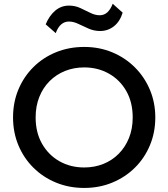

<svg xmlns="http://www.w3.org/2000/svg" viewBox="-20 -958 872 994"><path d="M416 15Q337 15 269.8 -12.8Q202.5 -40.5 152.8 -90Q103 -139.5 75.2 -206Q47.5 -272.5 47.5 -350Q47.5 -428 75.2 -494.5Q103 -561 152.8 -610.5Q202.5 -660 269.8 -687.5Q337 -715 416 -715Q494.5 -715 561.5 -687Q628.5 -659 678.5 -609Q728.5 -559 756.2 -492.8Q784 -426.5 784 -350Q784 -272.5 756.2 -206Q728.5 -139.5 678.5 -90Q628.5 -40.5 561.5 -12.8Q494.5 15 416 15ZM416 -91Q469 -91 514.8 -109.2Q560.5 -127.5 594.5 -161.8Q628.5 -196 647.8 -243.8Q667 -291.5 667 -350Q667 -428.5 633.8 -486.8Q600.5 -545 543.5 -577Q486.5 -609 416 -609Q363 -609 317.2 -590.8Q271.5 -572.5 237.2 -538.5Q203 -504.5 183.8 -456.8Q164.5 -409 164.5 -350Q164.5 -271.5 198 -213.2Q231.5 -155 288.2 -123Q345 -91 416 -91ZM268.5 -786.5 216.5 -832Q235.5 -877.5 266.2 -903.2Q297 -929 337 -929Q368.5 -929 395.5 -916.5Q422.5 -904 447.5 -891.5Q472.5 -879 496.5 -879Q519 -879 535.8 -894.2Q552.5 -909.5 563.5 -938.5L615 -892.5Q601 -846.5 569.8 -822Q538.5 -797.5 498.5 -797.5Q467 -797.5 439 -809.8Q411 -822 385.8 -834.2Q360.5 -846.5 336.5 -846.5Q314.5 -846.5 297.2 -832Q280 -817.5 268.5 -786.5Z"/></svg>

Font: Geologica Thin Cursive
Style: Regular
Weight: 400
Version: Version 1.010;gftools[0.9.28]